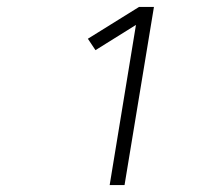

<svg xmlns="http://www.w3.org/2000/svg" viewBox="-20 -858 640 555"><path d="M297 -323 373 -786 256 -713 234 -746 382 -838H425L340 -323Z"/></svg>

Font: Iosevka Curly XLtEx
Style: Italic
Weight: 200
Width: 7
Italic angle: -9°
Monospace: yes
Designer: Belleve Invis
Foundry: Belleve Invis
Version: Version 11.1.0; ttfautohint (v1.8.3)